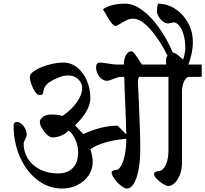

<svg xmlns="http://www.w3.org/2000/svg" viewBox="-20 -976 1142 1068"><path d="M1102.1 -617.2V-548.3H1031.2Q1021.5 -548.3 1012.5 -537.4Q1003.4 -526.4 997.8 -507.6Q992.2 -488.8 992.2 -466.3V-69.3Q992.2 -35.2 981.2 -5.6Q970.2 23.9 952.4 41.3Q934.6 58.6 915 58.6Q904.8 58.6 885.7 46.4Q866.7 34.2 851.6 18.6Q836.4 2.9 836.4 -6.8Q836.4 -14.2 843.8 -19Q851.1 -23.9 859.4 -23.9Q877 -23.9 889.9 -39.3Q902.8 -54.7 909.9 -80.8Q917 -106.9 917 -138.2V-548.3H754.9Q747.1 -542.5 747.1 -517.6Q748 -499.5 751.2 -433.3Q754.4 -367.2 757.3 -284.2Q760.3 -201.2 760.3 -146Q760.3 -86.4 751.5 -36.6Q742.7 13.2 725.8 43Q709 72.8 685.5 72.8Q672.9 72.8 652.3 56.4Q631.8 40 616.5 18.6Q601.1 -2.9 601.1 -17.1Q601.1 -22.5 608.2 -26.6Q615.2 -30.8 625 -30.8Q640.6 -30.8 653.8 -54.2Q667 -77.6 674.8 -117.4Q682.6 -157.2 682.6 -204.1H680.7Q613.8 -197.8 562.5 -182.4Q511.2 -167 483.4 -146H482.4Q495.6 -106.9 495.6 -75.7Q495.6 -34.2 472.7 -0.2Q449.7 33.7 410.6 53.2Q371.6 72.8 326.2 72.8Q250 72.8 188.2 25.1Q126.5 -22.5 91.1 -102.5Q55.7 -182.6 55.7 -276.9Q55.7 -287.6 60.1 -292.7Q64.5 -297.9 74.7 -297.9Q84.5 -297.9 97.4 -288.1Q110.4 -278.3 119.4 -261.7Q128.4 -245.1 128.4 -226.1Q128.4 -220.2 126.2 -214.4Q124 -208.5 119.1 -199.2Q111.3 -183.6 111.3 -177.2Q111.3 -132.8 134.5 -94.7Q157.7 -56.6 201.7 -33.9Q245.6 -11.2 304.2 -11.2Q353 -11.2 383.8 -40.3Q414.6 -69.3 414.6 -130.9Q414.6 -164.1 399.9 -197.8Q385.3 -231.4 362.8 -249.5H360.8Q345.7 -231.9 320.3 -221.7Q294.9 -211.4 270 -211.4Q258.8 -211.4 242.2 -226.3Q225.6 -241.2 213.6 -261.7Q201.7 -282.2 201.7 -297.9Q201.7 -308.6 210.2 -318.1Q218.8 -327.6 232.4 -333.3Q246.1 -338.9 261.2 -338.9Q309.1 -338.9 325.2 -331.1H327.6Q380.4 -367.2 408.7 -408.9Q437 -450.7 437 -485.4Q437 -504.9 426.8 -521.2Q416.5 -537.6 399.2 -546.9Q381.8 -556.2 361.3 -556.2Q338.9 -556.2 320.8 -550.3Q302.7 -544.4 274.9 -530.8Q252.9 -519.5 241.5 -507.8Q230 -496.1 226.6 -487.1Q223.1 -478 221.2 -466.3Q219.2 -455.6 215.8 -451.4Q212.4 -447.3 199.7 -447.3Q188 -447.3 175.5 -465.1Q163.1 -482.9 154.5 -507.1Q146 -531.2 146 -548.3Q146 -566.9 176.5 -585.4Q207 -604 251.2 -616Q295.4 -627.9 332.5 -627.9Q375 -627.9 409.2 -600.8Q443.4 -573.7 462.9 -528.3Q482.4 -482.9 482.4 -430.2Q482.4 -393.6 460.2 -356Q438 -318.4 397.5 -278.8L442.9 -231H445.8Q544.9 -276.9 634.3 -276.9L679.7 -231H682.6Q682.6 -251.5 680.4 -306.2Q678.2 -360.8 677.2 -386.2Q671.4 -517.1 671.4 -548.3H651.9Q644 -548.3 635.3 -545.7Q626.5 -543 611.3 -537.1Q597.2 -531.7 589.1 -529.1Q581.1 -526.4 574.2 -526.4Q560.5 -526.4 546.6 -536.6Q532.7 -546.9 523.7 -564.5Q514.6 -582 514.6 -602.1Q514.6 -627.9 536.6 -627.9Q549.3 -627.9 583.5 -622.1Q616.7 -617.2 625 -617.2H668.9Q668.9 -647 680.4 -668.7Q691.9 -690.4 710 -690.4Q718.3 -690.4 726.1 -680.9Q733.9 -671.4 749.5 -647.5Q760.3 -629.4 769 -617.2H903.8V-640.6Q903.8 -656.2 911.6 -667Q865.7 -758.8 814.2 -815.4Q762.7 -872.1 720.2 -872.1Q703.6 -872.1 688 -865.2Q672.4 -858.4 652.8 -846.2Q640.6 -838.9 633.5 -835.2Q626.5 -831.5 621.1 -831.5Q615.2 -831.5 605 -842.5Q594.7 -853.5 583.5 -872.1L552.7 -924.3Q571.8 -939 604 -947.3Q636.2 -955.6 676.8 -955.6Q721.2 -955.6 769.8 -920.7Q818.4 -885.7 863 -824Q907.7 -762.2 941.4 -683.6H942.4Q943.8 -683.1 951.7 -680.9Q959.5 -678.7 972.2 -667.5L998.5 -644.5Q1003.9 -660.6 1007.3 -678.7Q1010.7 -696.8 1010.7 -709.5Q1010.7 -747.1 1002.2 -779.5Q993.7 -812 978.5 -831.5Q963.4 -851.1 943.8 -851.6Q939.5 -849.6 929.7 -847.7Q919.9 -845.7 913.6 -845.7Q900.4 -845.7 886.2 -856.7Q872.1 -867.7 862.5 -883.8Q853 -899.9 853 -914.1Q853 -935.5 858.4 -955.6Q910.6 -955.6 955.3 -926.3Q1000 -897 1026.4 -847.9Q1052.7 -798.8 1052.7 -742.2Q1052.7 -710.4 1045.2 -675.3Q1037.6 -640.1 1027.8 -618.7L1029.8 -617.2Z"/></svg>

Font: Dekko
Style: Regular
Weight: 400
Designer: Multiple
Foundry: Sorkin Type
Version: Version 2.001